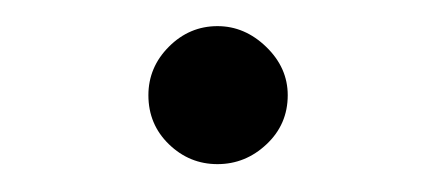

<svg xmlns="http://www.w3.org/2000/svg" viewBox="-20 -357 327 144"><path d="M91.3 -285.6Q91.3 -306.6 106.7 -322Q122.1 -337.4 143.1 -337.4Q163.6 -337.4 179.7 -321.8Q195.8 -306.2 195.8 -285.6Q195.8 -263.7 179.9 -248.8Q164.1 -233.9 143.1 -233.9Q122.1 -233.9 106.7 -248.8Q91.3 -263.7 91.3 -285.6Z"/></svg>

Font: Now
Style: Regular
Weight: 400
Designer: Alfredo Marco Pradil
Foundry: Alfredo Marco Pradil
Version: Version 1.200;hotconv 1.0.109;makeotfexe 2.5.65596